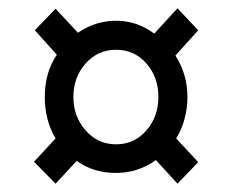

<svg xmlns="http://www.w3.org/2000/svg" viewBox="-20 -590 563 463"><path d="M114 -147 165 -202Q205 -173 260 -173Q313 -173 356 -204L408 -147L458 -199L405 -256Q432 -302 432 -356Q432 -411 403 -456L458 -517L408 -570L352 -509Q310 -540 260 -540Q210 -540 168 -511L114 -569L64 -517L117 -458Q88 -415 88 -356Q88 -300 114 -256L62 -200ZM260 -242Q216 -242 186.5 -275.5Q157 -309 157 -356Q157 -404 186.5 -437Q216 -470 260 -470Q304 -470 333 -437Q362 -404 362 -356Q362 -309 333 -275.5Q304 -242 260 -242Z"/></svg>

Font: Noto Serif SemiCondensed Extra
Style: Regular
Weight: 800
Width: 4
Designer: Monotype Design Team
Foundry: Monotype Imaging Inc.
Version: Version 1.002